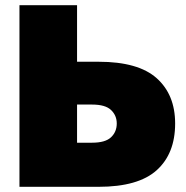

<svg xmlns="http://www.w3.org/2000/svg" viewBox="-20 -720 718 740"><path d="M55 0V-700H277V-482H360Q513 -482 584 -418.5Q655 -355 655 -244Q655 -128 584 -64Q513 0 360 0ZM277 -170H335Q386 -170 408 -191Q430 -212 430 -244Q430 -275 408 -296Q386 -317 335 -317H277Z"/></svg>

Font: Golos Text ExtraBold
Style: Regular
Weight: 800
Designer: A.Korolkova, Vitaly Kuzmin
Foundry: ParaType Ltd
Version: Version 2.004